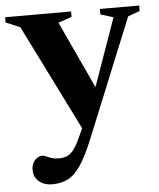

<svg xmlns="http://www.w3.org/2000/svg" viewBox="-57 -487 657 791"><g transform="rotate(-5 271.5 -91.0)"><path d="M350 -99.5 281 64 52.5 -395 -6.5 -420V-441.5H266.5V-419L210.5 -400ZM126.5 261Q94 261 72.8 243.2Q51.5 225.5 51.5 194.5Q51.5 177.5 58.2 165.5Q65 153.5 75 146.8Q85 140 94 140Q102.5 140 111.8 144.2Q121 148.5 133.8 152.8Q146.5 157 164 157Q181.5 157 195.5 151.8Q209.5 146.5 222 131.8Q234.5 117 248 89L303 -31L330 -96L438.5 -402.5L385.5 -419V-441.5H548V-419L499 -401L297.5 92.5Q269.5 161 244.2 197.5Q219 234 191.2 247.5Q163.5 261 126.5 261Z"/></g></svg>

Font: Newsreader 24pt
Style: Bold
Weight: 700
Designer: Hugues Gentile
Foundry: Production Type
Version: Version 1.003